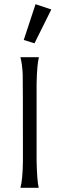

<svg xmlns="http://www.w3.org/2000/svg" viewBox="-20 -893 282 913"><path d="M77 -621H165Q156 -587 154 -494V-310V-129Q156 -35 164 0H77Q88 -38 89 -128Q89 -509 88 -539Q86 -587 77 -621ZM149 -873 224 -848 144 -687 93 -703Z"/></svg>

Font: GFS Neohellenic Rg
Style: Regular
Weight: 400
Designer: Takis Katsoulidis and George D. Matthiopoulos
Foundry: Takis Katsoulidis and George D. Matthiopoulos
Version: Version 1.0